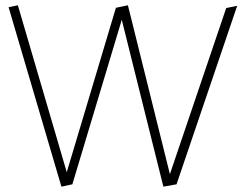

<svg xmlns="http://www.w3.org/2000/svg" viewBox="-20 -700 908 719"><path d="M868.2 -678.2 827.1 -669.9 616.2 -47.9 459 -680.2 414.1 -670.9 230 -55.2 46.9 -680.2 12.2 -672.9 210 -1 251 -9.8 436 -626 591.8 -1 641.1 -9.8Z"/></svg>

Font: Comic Neue Angular Light
Style: Regular
Weight: 300
Designer: Craig Rozynski
Foundry: Craig Rozynski
Version: Version 2.003